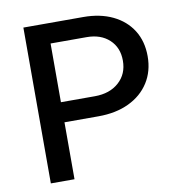

<svg xmlns="http://www.w3.org/2000/svg" viewBox="-79 -772 808 847"><g transform="rotate(-10 325.0 -349.0)"><path d="M157 -255V-345H339Q406 -345 447 -381.8Q488 -418.5 488 -478.5Q488 -537 449.8 -572.5Q411.5 -608 348.5 -608H157V-698H349Q424.5 -698 480.8 -671Q537 -644 568 -594.8Q599 -545.5 599 -478.5Q599 -411.5 566.8 -361Q534.5 -310.5 476.2 -282.8Q418 -255 339.5 -255ZM81 0V-698H187V0Z"/></g></svg>

Font: Azeret Mono Thin
Style: Regular
Weight: 100
Designer: Martin Vácha
Foundry: Displaay
Version: Version 1.002